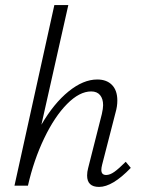

<svg xmlns="http://www.w3.org/2000/svg" viewBox="-20 -731 562 756"><path d="M495 -70Q423 5 370 5Q323 5 323 -40Q323 -54 327 -69L381 -282Q386 -304 386 -317Q386 -342 374 -356.5Q362 -371 339 -371Q293 -371 244 -321.5Q195 -272 154 -186.5Q113 -101 90 0H37L194 -711H249L143 -240Q192 -324 250 -371Q308 -418 363 -418Q400 -418 421 -396.5Q442 -375 442 -335Q442 -312 435 -288L382 -82Q379 -70 379 -62Q379 -42 398 -42Q413 -42 430.5 -54.5Q448 -67 475 -94Z"/></svg>

Font: Ysabeau Infant Semilight
Style: Italic
Weight: 300
Italic angle: -12°
Designer: Christian Thalmann (Catharsis Fonts)
Version: Version 0.003